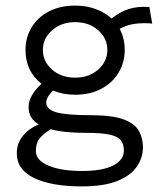

<svg xmlns="http://www.w3.org/2000/svg" viewBox="-20 -493 590 685"><path d="M248 -155Q205 -155 169 -170Q145 -146 145 -127Q145 -103 180.5 -92.5Q216 -82 304 -82Q381 -82 421 -67Q461 -52 475.5 -26Q490 0 490 33Q490 69 468.5 101Q447 133 399 152.5Q351 172 271 172Q165 172 102.5 142.5Q40 113 40 54Q40 17 62.5 -9.5Q85 -36 118 -49Q82 -71 82 -110Q82 -132 94 -153Q106 -174 128 -194Q71 -239 71 -315Q71 -359 92.5 -395Q114 -431 154 -452Q194 -473 248 -473Q289 -473 322 -460.5Q355 -448 378 -427Q407 -450 438.5 -460.5Q470 -471 513 -468L523 -409Q490 -412 461 -408Q432 -404 407 -390Q425 -356 425 -315Q425 -271 403.5 -234.5Q382 -198 342 -176.5Q302 -155 248 -155ZM248 -216Q298 -216 330.5 -245Q363 -274 363 -315Q363 -356 330.5 -385Q298 -414 248 -414Q199 -414 166 -385Q133 -356 133 -315Q133 -274 165.5 -245Q198 -216 248 -216ZM108 46Q108 79 153 98Q198 117 272 117Q347 117 384.5 97Q422 77 422 44Q422 22 411.5 8Q401 -6 372 -12.5Q343 -19 288 -19Q250 -19 218 -22Q186 -25 161 -32Q135 -16 121.5 0.5Q108 17 108 46Z"/></svg>

Font: Inconsolata SemiExpanded
Style: Regular
Weight: 400
Width: 6
Monospace: yes
Designer: Raph Levien, Cyreal, Brenton Simpson
Foundry: Raph Levien, Cyreal, Google
Version: Version 3.000; ttfautohint (v1.8.2.53-6de2)